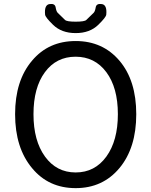

<svg xmlns="http://www.w3.org/2000/svg" viewBox="-20 -959 782 992"><path d="M146 -90Q58 -195 58 -369Q58 -543 146 -646Q231 -747 371 -747Q511 -747 597.5 -645Q684 -543 684 -369Q684 -195 597.5 -91Q511 13 371 13Q231 13 146 -90ZM212.5 -150Q272 -68 371 -68Q470 -68 529.5 -150Q589 -232 589 -369Q589 -506 529.5 -586Q470 -666 370.5 -666Q271 -666 212 -586Q153 -506 153 -369Q153 -232 212.5 -150ZM254 -831Q215 -869 213 -883Q208 -934 236 -938Q264 -942 267.5 -921Q271 -900 278 -893Q297 -875 316 -856Q325 -847 371 -847Q417 -847 426 -856Q445 -875 464 -893Q471 -900 474.5 -921Q478 -942 506 -938Q534 -934 529 -883Q527 -869 488 -831Q444 -788 371 -788Q298 -788 254 -831Z"/></svg>

Font: Resource Han Rounded HK
Style: Regular
Weight: 400
Designer: Cyano Hao (round all glyphs); Ryoko NISHIZUKA  (kana, bopomofo & ideographs); Paul D. Hunt (Latin, Greek & Cyrillic); Sa
Foundry: Cyano Hao
Version: 0.990